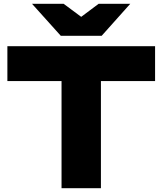

<svg xmlns="http://www.w3.org/2000/svg" viewBox="-20 -994 858 1014"><path d="M305 -659H513V0H305ZM19 -750H799V-566H19ZM517 -805H301L149 -974H316L456 -870H362L501 -974H668Z"/></svg>

Font: Unbounded
Style: Bold
Weight: 700
Designer: Luke Prowse, Jean-Baptiste Morizot, Fátima Lázaro, Florian Runge
Foundry: NaN
Version: Version 1.700